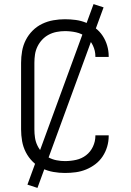

<svg xmlns="http://www.w3.org/2000/svg" viewBox="-20 -837 640 938"><path d="M297 8Q269 8 240.5 3Q212 -2 186 -14.5Q160 -27 139.5 -47.5Q119 -68 106 -93.5Q93 -119 88 -147.5Q83 -176 83 -205V-530Q83 -559 88 -587.5Q93 -616 106 -641.5Q119 -667 139.5 -687.5Q160 -708 186 -720.5Q212 -733 240.5 -738Q269 -743 297 -743Q324 -743 350 -739.5Q376 -736 400.5 -726Q425 -716 446 -700Q467 -684 481.5 -662Q496 -640 503.5 -614.5Q511 -589 511 -563V-559H446V-562Q446 -589 434 -614.5Q422 -640 400.5 -656.5Q379 -673 352 -679Q325 -685 297 -685Q277 -685 256.5 -681Q236 -677 218 -667.5Q200 -658 186 -643Q172 -628 163 -609.5Q154 -591 151 -571Q148 -551 148 -530V-205Q148 -184 151 -164Q154 -144 163 -125.5Q172 -107 186 -92Q200 -77 218 -67.5Q236 -58 256.5 -54Q277 -50 297 -50Q325 -50 352 -56Q379 -62 400.5 -78.5Q422 -95 434 -120.5Q446 -146 446 -173V-176H511V-172Q511 -146 503.5 -120.5Q496 -95 481.5 -73Q467 -51 446 -35Q425 -19 400.5 -9Q376 1 350 4.5Q324 8 297 8ZM163 81 114 65 437 -817 486 -801Z"/></svg>

Font: Iosevka Light Extended
Style: Regular
Weight: 300
Width: 7
Monospace: yes
Designer: Belleve Invis
Foundry: Belleve Invis
Version: Version 32.5.0; ttfautohint (v1.8.4)